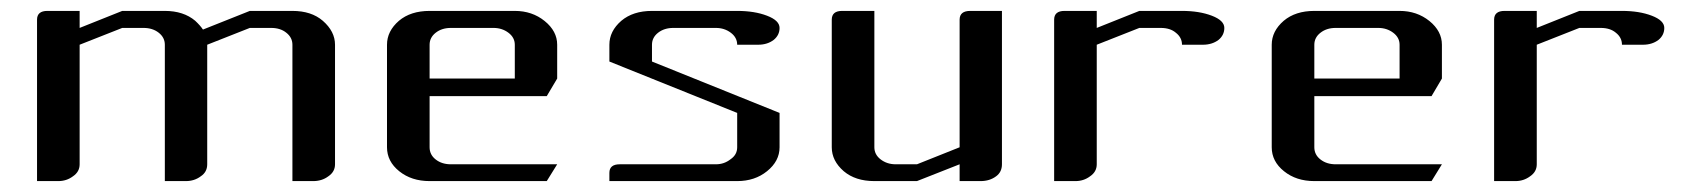

<svg xmlns="http://www.w3.org/2000/svg" viewBox="-20 -332 3110 352"><path d="M47.9 0V-295.9Q47.9 -312 66.9 -312H126V-280.8L204.1 -312H282.2Q316.4 -312 337.9 -293.9Q347.2 -285.2 352.1 -277.8L438 -312H516.1Q550.8 -312 571.8 -293.9Q594.2 -274.4 594.2 -250V-30.8Q594.2 -17.1 582 -8.8Q570.3 0 554.2 0H516.1V-250Q516.1 -263.2 504.9 -272Q494.1 -280.8 477.1 -280.8H438L359.9 -250V-30.8Q359.9 -16.6 348.1 -8.8Q336.4 0 320.8 0H282.2V-250Q282.2 -263.2 271 -272Q259.8 -280.8 243.2 -280.8H204.1L126 -250V-30.8Q126 -17.1 113.8 -8.8Q102.1 0 86.9 0Z M689.5 -62V-250Q689.5 -274.9 711.4 -293.9Q732.9 -312 767.6 -312H923.8Q955.6 -312 978.5 -293.5Q1001.5 -274.9 1001.5 -250V-188L982.4 -155.8H767.6V-62Q767.6 -48.3 778.8 -39.6Q790 -30.8 806.6 -30.8H1001.5L982.4 0H767.6Q734.4 0 711.9 -18.1Q689.5 -36.1 689.5 -62ZM767.6 -188H923.8V-250Q923.8 -263.2 912.1 -272Q900.4 -280.8 884.8 -280.8H806.6Q790 -280.8 778.8 -272Q767.6 -263.2 767.6 -250Z M1097.2 0V-15.1Q1097.2 -30.8 1116.2 -30.8H1292.5Q1307.6 -30.8 1319.3 -40Q1331.5 -48.3 1331.5 -62V-125L1097.2 -219.2V-250Q1097.2 -274.9 1119.1 -293.9Q1140.6 -312 1175.3 -312H1331.5Q1363.3 -312 1386.2 -303.2Q1409.2 -294.4 1409.2 -280.8Q1409.2 -267.6 1398.4 -258.8Q1386.7 -250 1370.1 -250H1331.5Q1331.5 -263.2 1319.8 -272Q1308.1 -280.8 1292.5 -280.8H1214.4Q1197.8 -280.8 1186.5 -272Q1175.3 -263.2 1175.3 -250V-219.2L1409.2 -125V-62Q1409.2 -36.6 1386.2 -18.1Q1363.8 0 1331.5 0Z M1504.9 -62V-295.9Q1504.9 -312 1523.9 -312H1583V-62Q1583 -48.8 1594.2 -40Q1606 -30.8 1622.1 -30.8H1661.1L1739.3 -62V-295.9Q1739.3 -312 1758.8 -312H1816.9V-30.8Q1816.9 -16.6 1806.2 -8.8Q1794.4 0 1777.8 0H1739.3V-30.8L1661.1 0H1583Q1548.3 0 1526.9 -18.1Q1504.9 -37.1 1504.9 -62Z M1912.6 0V-295.9Q1912.6 -312 1931.6 -312H1990.7V-280.8L2068.8 -312H2147Q2178.7 -312 2201.7 -303.2Q2224.6 -294.4 2224.6 -280.8Q2224.6 -267.6 2213.9 -258.8Q2202.1 -250 2185.5 -250H2147Q2147 -263.2 2135.7 -272Q2125.5 -280.8 2107.9 -280.8H2068.8L1990.7 -250V-30.8Q1990.7 -17.1 1978.5 -8.8Q1966.8 0 1951.7 0Z M2311.5 -62V-250Q2311.5 -274.9 2333.5 -293.9Q2355 -312 2389.6 -312H2545.9Q2577.6 -312 2600.6 -293.5Q2623.5 -274.9 2623.5 -250V-188L2604.5 -155.8H2389.6V-62Q2389.6 -48.3 2400.9 -39.6Q2412.1 -30.8 2428.7 -30.8H2623.5L2604.5 0H2389.6Q2356.4 0 2334 -18.1Q2311.5 -36.1 2311.5 -62ZM2389.6 -188H2545.9V-250Q2545.9 -263.2 2534.2 -272Q2522.5 -280.8 2506.8 -280.8H2428.7Q2412.1 -280.8 2400.9 -272Q2389.6 -263.2 2389.6 -250Z M2719.2 0V-295.9Q2719.2 -312 2738.3 -312H2797.4V-280.8L2875.5 -312H2953.6Q2985.4 -312 3008.3 -303.2Q3031.2 -294.4 3031.2 -280.8Q3031.2 -267.6 3020.5 -258.8Q3008.8 -250 2992.2 -250H2953.6Q2953.6 -263.2 2942.4 -272Q2932.1 -280.8 2914.6 -280.8H2875.5L2797.4 -250V-30.8Q2797.4 -17.1 2785.2 -8.8Q2773.4 0 2758.3 0Z"/></svg>

Font: Hhenum
Style: Regular
Weight: 400
Designer: T. Christopher White
Version: Version 1.0